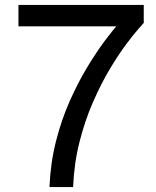

<svg xmlns="http://www.w3.org/2000/svg" viewBox="-20 -760 634 780"><path d="M277 0H181Q185 -98 207.5 -186.5Q230 -275 264 -351Q298 -427 335 -488Q372 -549 404.5 -592.5Q437 -636 457.5 -659Q478 -682 478 -682L500 -653H55V-740H564V-667Q564 -667 544 -644.5Q524 -622 492.5 -580Q461 -538 425.5 -478.5Q390 -419 357.5 -344.5Q325 -270 303 -183.5Q281 -97 277 0Z"/></svg>

Font: Be Vietnam Pro Variable Thin
Style: Regular
Weight: 100
Designer: Lam Bao, Tony Le, Vietanh Nguyen
Foundry: Yellow Type Foundry
Version: Version 1.002